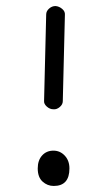

<svg xmlns="http://www.w3.org/2000/svg" viewBox="-20 -599 357 636"><path d="M157 -237Q145 -237 135 -246Q125 -255 126 -265L133 -551Q133 -562 142.5 -570.5Q152 -579 164 -579Q176 -578 186 -569.5Q196 -561 195 -550L188 -264Q188 -253 178 -244.5Q168 -236 157 -237ZM158 17Q137 17 121 2.5Q105 -12 105 -41Q105 -68 119.5 -84Q134 -100 157 -100Q179 -100 194.5 -83.5Q210 -67 210 -41Q210 17 158 17Z"/></svg>

Font: Hoogli Medium
Style: Regular
Weight: 500
Designer: Anand Singh Naorem
Foundry: Brand New Type
Version: Version 1.00 b007